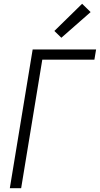

<svg xmlns="http://www.w3.org/2000/svg" viewBox="-20 -997 529 1017"><path d="M32 0 153 -735H489L480 -681H204L92 0ZM305 -797 268 -833 415 -977 460 -933Z"/></svg>

Font: Iosevka QP Light
Style: Italic
Weight: 300
Italic angle: -9°
Designer: Belleve Invis
Foundry: Belleve Invis
Version: Version 20.0.0; ttfautohint (v1.8.4)